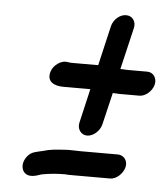

<svg xmlns="http://www.w3.org/2000/svg" viewBox="-48 -637 609 702"><g transform="rotate(5 257.0 -286.0)"><path d="M433 -40C439 -64 423 -84 401 -84H263C243 -84 222 -86 203 -84C174 -82 153 -81 127 -73C104 -67 86 -67 71 -48C52 -25 55 2 69 14C85 27 107 21 129 13C155 8 184 5 213 5C223 6 234 6 243 6H381C403 6 427 -16 433 -40ZM335 -549 301 -403H203C198 -403 192 -404 186 -405C164 -408 137 -388 130 -366C117 -327 147 -313 182 -313H280L251 -188C245 -164 261 -143 283 -143C305 -143 329 -164 335 -188L363 -306H369C379 -305 388 -305 395 -305H461C483 -305 507 -326 513 -350C519 -374 504 -395 482 -395H416C409 -395 401 -395 391 -396H383L419 -549C425 -574 410 -594 387 -594C364 -594 341 -574 335 -549Z"/></g></svg>

Font: Electronic
Style: CircIt
Weight: 900
Version: Version 1.011